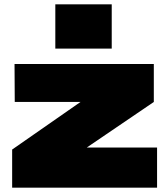

<svg xmlns="http://www.w3.org/2000/svg" viewBox="-20 -865 768 885"><path d="M35 -175H36V0H704V-185H380L689 -395V-570H47L48 -395H351ZM235 -845V-641H495V-845Z"/></svg>

Font: Mattone Black
Style: Regular
Weight: 900
Width: 6
Designer: Nunzio Mazzaferro
Foundry: Collletttivo
Version: Version 2.000;Glyphs 3.2 (3217)